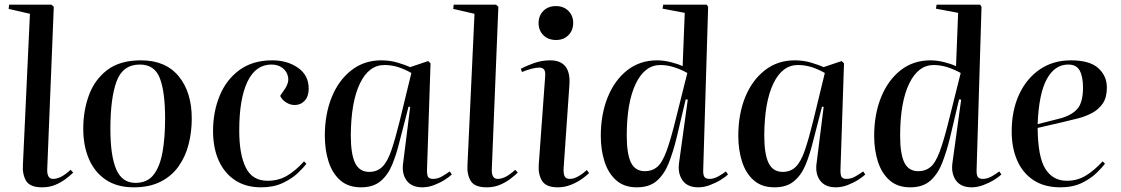

<svg xmlns="http://www.w3.org/2000/svg" viewBox="-20 -787 4792 821"><path d="M108 -728 17 -749 19 -767H200L210 -758L182 -65Q180 -22 207 -22Q223 -22 241 -31Q259 -40 282 -61L293 -49Q282 -38 262.5 -23Q243 -8 217.5 3Q192 14 160 14Q108 14 91.5 -14Q75 -42 78 -83Z M552 14Q481 14 433 -18Q385 -50 360.5 -106.5Q336 -163 336 -237Q336 -314 360.5 -380.5Q385 -447 439 -488Q493 -529 583 -529Q688 -529 744 -461Q800 -393 800 -280Q800 -223 786.5 -170Q773 -117 743.5 -75.5Q714 -34 666.5 -10Q619 14 552 14ZM559 -5Q610 -5 637 -40Q664 -75 675 -137Q686 -199 686 -280Q686 -394 663.5 -452.5Q641 -511 578 -511Q505 -511 478.5 -439Q452 -367 452 -236Q452 -121 477 -63Q502 -5 559 -5Z M1144 -529Q1209 -529 1254.5 -497Q1300 -465 1300 -408Q1300 -375 1283 -356.5Q1266 -338 1240 -338Q1221 -338 1203.5 -349Q1186 -360 1178 -377L1197 -405Q1216 -432 1212 -456.5Q1208 -481 1188.5 -496Q1169 -511 1141 -511Q1073 -511 1038 -437.5Q1003 -364 1003 -229Q1003 -127 1031 -70.5Q1059 -14 1124 -14Q1172 -14 1209 -36.5Q1246 -59 1280 -97L1290 -87Q1278 -70 1253 -46.5Q1228 -23 1189 -4.5Q1150 14 1096 14Q1031 14 985 -16.5Q939 -47 915 -101Q891 -155 891 -227Q891 -309 919.5 -378Q948 -447 1004.5 -488Q1061 -529 1144 -529Z M1806 -64Q1805 -41 1810 -31.5Q1815 -22 1832 -22Q1851 -22 1869.5 -32.5Q1888 -43 1903 -54L1912 -41Q1902 -31 1881.5 -18Q1861 -5 1836 4.5Q1811 14 1786 14Q1740 14 1718.5 -15.5Q1697 -45 1704 -91L1734 -330L1727 -331L1688 -180Q1675 -127 1657 -83Q1639 -39 1607.5 -12.5Q1576 14 1524 14Q1469 14 1435 -16Q1401 -46 1385 -96Q1369 -146 1369 -206Q1369 -299 1398.5 -371.5Q1428 -444 1482.5 -486.5Q1537 -529 1610 -529Q1648 -529 1681 -519Q1714 -509 1734 -500L1811 -526L1821 -516ZM1559 -52Q1593 -52 1615 -74Q1637 -96 1653.5 -144Q1670 -192 1689 -269L1739 -475Q1709 -492 1681 -500.5Q1653 -509 1624 -509Q1557 -509 1519 -430Q1481 -351 1480 -209Q1480 -128 1498.5 -90Q1517 -52 1559 -52Z M2009 -728 1918 -749 1920 -767H2101L2111 -758L2083 -65Q2081 -22 2108 -22Q2124 -22 2142 -31Q2160 -40 2183 -61L2194 -49Q2183 -38 2163.5 -23Q2144 -8 2118.5 3Q2093 14 2061 14Q2009 14 1992.5 -14Q1976 -42 1979 -83Z M2283 -688Q2283 -720 2303.5 -740.5Q2324 -761 2357 -761Q2390 -761 2410.5 -740.5Q2431 -720 2431 -689Q2431 -657 2410.5 -636.5Q2390 -616 2358 -616Q2324 -616 2303.5 -636.5Q2283 -657 2283 -688ZM2311 -458Q2313 -480 2307 -489Q2301 -498 2285 -498Q2273 -498 2253 -493Q2233 -488 2212 -479L2207 -493Q2227 -504 2261.5 -516.5Q2296 -529 2332 -529Q2421 -529 2415 -427L2390 -67Q2389 -44 2394.5 -33Q2400 -22 2417 -22Q2433 -22 2452 -32.5Q2471 -43 2489 -60L2499 -47Q2488 -36 2468.5 -22Q2449 -8 2422 3Q2395 14 2365 14Q2314 14 2297 -15Q2280 -44 2284 -87Z M2987 -62Q2986 -41 2991.5 -31.5Q2997 -22 3014 -22Q3032 -22 3051 -32.5Q3070 -43 3084 -54L3093 -41Q3083 -31 3062 -18Q3041 -5 3015.5 4.5Q2990 14 2966 14Q2919 14 2898 -16.5Q2877 -47 2884 -93L2921 -361L2912 -362L2873 -197Q2859 -140 2840.5 -92Q2822 -44 2790 -15Q2758 14 2703 14Q2649 14 2615 -16Q2581 -46 2565 -96Q2549 -146 2549 -206Q2549 -298 2578.5 -371Q2608 -444 2662 -486.5Q2716 -529 2790 -529Q2818 -529 2849.5 -521Q2881 -513 2899 -504L2908 -732L2813 -750L2816 -767H3002L3008 -758ZM2738 -55Q2768 -55 2789.5 -72.5Q2811 -90 2829.5 -139.5Q2848 -189 2871 -283L2919 -475Q2857 -509 2804 -509Q2737 -509 2698.5 -429Q2660 -349 2660 -207Q2660 -129 2678 -92Q2696 -55 2738 -55Z M3574 -64Q3573 -41 3578 -31.5Q3583 -22 3600 -22Q3619 -22 3637.5 -32.5Q3656 -43 3671 -54L3680 -41Q3670 -31 3649.5 -18Q3629 -5 3604 4.5Q3579 14 3554 14Q3508 14 3486.5 -15.5Q3465 -45 3472 -91L3502 -330L3495 -331L3456 -180Q3443 -127 3425 -83Q3407 -39 3375.5 -12.5Q3344 14 3292 14Q3237 14 3203 -16Q3169 -46 3153 -96Q3137 -146 3137 -206Q3137 -299 3166.5 -371.5Q3196 -444 3250.5 -486.5Q3305 -529 3378 -529Q3416 -529 3449 -519Q3482 -509 3502 -500L3579 -526L3589 -516ZM3327 -52Q3361 -52 3383 -74Q3405 -96 3421.5 -144Q3438 -192 3457 -269L3507 -475Q3477 -492 3449 -500.5Q3421 -509 3392 -509Q3325 -509 3287 -430Q3249 -351 3248 -209Q3248 -128 3266.5 -90Q3285 -52 3327 -52Z M4156 -62Q4155 -41 4160.5 -31.5Q4166 -22 4183 -22Q4201 -22 4220 -32.5Q4239 -43 4253 -54L4262 -41Q4252 -31 4231 -18Q4210 -5 4184.5 4.5Q4159 14 4135 14Q4088 14 4067 -16.5Q4046 -47 4053 -93L4090 -361L4081 -362L4042 -197Q4028 -140 4009.5 -92Q3991 -44 3959 -15Q3927 14 3872 14Q3818 14 3784 -16Q3750 -46 3734 -96Q3718 -146 3718 -206Q3718 -298 3747.5 -371Q3777 -444 3831 -486.5Q3885 -529 3959 -529Q3987 -529 4018.5 -521Q4050 -513 4068 -504L4077 -732L3982 -750L3985 -767H4171L4177 -758ZM3907 -55Q3937 -55 3958.5 -72.5Q3980 -90 3998.5 -139.5Q4017 -189 4040 -283L4088 -475Q4026 -509 3973 -509Q3906 -509 3867.5 -429Q3829 -349 3829 -207Q3829 -129 3847 -92Q3865 -55 3907 -55Z M4559 -529Q4640 -529 4676.5 -495.5Q4713 -462 4713 -413Q4713 -370 4695.5 -344.5Q4678 -319 4650 -304Q4622 -289 4588.5 -280.5Q4555 -272 4525 -265L4417 -240Q4418 -116 4450 -65Q4482 -14 4542 -14Q4586 -14 4622 -35.5Q4658 -57 4695 -97L4705 -87Q4694 -72 4669.5 -48Q4645 -24 4606.5 -5Q4568 14 4514 14Q4446 14 4399.5 -16.5Q4353 -47 4329.5 -101Q4306 -155 4306 -225Q4306 -314 4337.5 -382.5Q4369 -451 4426 -490Q4483 -529 4559 -529ZM4611 -413Q4611 -459 4597 -485Q4583 -511 4548 -511Q4490 -511 4456 -448.5Q4422 -386 4417 -256L4511 -280Q4561 -293 4586 -320.5Q4611 -348 4611 -413Z"/></svg>

Font: Literata 72pt Medium
Style: Italic
Weight: 500
Italic angle: -2°
Designer: Latin by Veronika Burian and Jose Scaglione. Greek by Irene Vlachou. Cyrillic by Vera Evstafieva
Foundry: TypeTogether
Version: Version 3.002